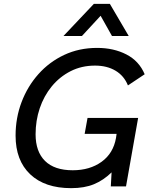

<svg xmlns="http://www.w3.org/2000/svg" viewBox="-20 -969 779 998"><path d="M435 -356H698L635 0H556L560 -73Q518 -32 468.5 -11.5Q419 9 350 9Q213 9 137 -63Q61 -135 61 -264Q61 -356 92 -438Q123 -520 179.5 -583.5Q236 -647 313.5 -683.5Q391 -720 485 -720Q571 -720 637 -686Q703 -652 732 -583L645 -525Q625 -575 580.5 -601.5Q536 -628 474 -628Q404 -628 347 -599Q290 -570 249 -520Q208 -470 186.5 -406Q165 -342 165 -271Q165 -181 214 -132.5Q263 -84 358 -84Q447 -84 508 -128Q569 -172 583 -252L586 -273H420ZM649 -782H562L503 -887L406 -782H310L468 -949H551Z"/></svg>

Font: Livvic Medium
Style: Italic
Weight: 500
Italic angle: -10°
Designer: Jacques Le Bailly, Baron von Fonthausen
Version: Version 1.001; ttfautohint (v1.8.2)